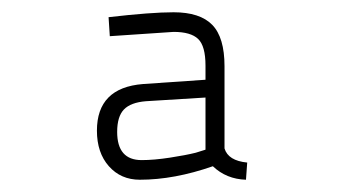

<svg xmlns="http://www.w3.org/2000/svg" viewBox="-20 -679 558 313"><path d="M346 -571V-437Q352 -417 383 -414L381 -386Q349 -387 327 -408Q264 -386 208 -386Q177 -386 157.5 -408Q138 -430 138 -466Q138 -536 213 -542L315 -549V-572Q315 -604 303 -615.5Q291 -627 263 -627L159 -620L157 -651Q226 -659 263 -659Q306 -659 326 -638.5Q346 -618 346 -571ZM315 -520 218 -514Q193 -512 182 -500.5Q171 -489 171 -464Q171 -418 211 -418Q231 -418 257 -422Q283 -426 299 -430L315 -435Z"/></svg>

Font: TypoPRO Titillium Text
Style: 999 wt
Weight: 900
Designer: Accademia di Belle Arti di Urbino and others
Foundry: Accademia di Belle Arti di Urbino and others.
Version: Version 25.000